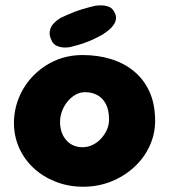

<svg xmlns="http://www.w3.org/2000/svg" viewBox="-20 -709 641 729"><path d="M296 0Q240 0 191.5 -19Q143 -38 107.5 -71Q72 -104 52.5 -148Q33 -192 33 -242Q33 -292 52 -338.5Q71 -385 106.5 -421.5Q142 -458 189.5 -479Q237 -500 294 -500Q351 -500 400.5 -485Q450 -470 488 -439Q526 -408 547.5 -361Q569 -314 569 -250Q569 -200 548 -154.5Q527 -109 489.5 -74.5Q452 -40 402.5 -20Q353 0 296 0ZM293 -150Q313 -150 331 -158.5Q349 -167 363 -182Q377 -197 385.5 -215.5Q394 -234 394 -255Q394 -291 382 -314Q370 -337 349.5 -348Q329 -359 303 -359Q283 -359 266 -349Q249 -339 236 -323Q223 -307 215.5 -287Q208 -267 208 -246Q208 -218 218.5 -196.5Q229 -175 248 -162.5Q267 -150 293 -150ZM245 -530Q245 -530 237 -529Q229 -528 217.5 -529Q206 -530 194.5 -535.5Q183 -541 177 -553Q166 -574 169 -590.5Q172 -607 182 -618Q192 -629 201 -635Q210 -641 210 -641Q259 -664 289 -673Q319 -682 341 -687Q341 -687 349.5 -688Q358 -689 369.5 -688.5Q381 -688 393 -683.5Q405 -679 412 -667Q421 -653 420.5 -641Q420 -629 415 -620.5Q410 -612 405.5 -607Q401 -602 401 -602Q384 -586 362.5 -574Q341 -562 319 -553Q297 -544 277.5 -538.5Q258 -533 245 -530Z"/></svg>

Font: Sour Gummy Black ExtraBold
Style: Regular
Weight: 800
Version: Version 1.000